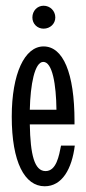

<svg xmlns="http://www.w3.org/2000/svg" viewBox="-20 -637 301 670"><path d="M84 -254C86 -342 101 -421 131 -421C163 -421 176 -342 177 -254ZM139 -40C100 -40 86 -97 84 -203H240V-214C240 -383 200 -475 132 -475C66 -475 21 -380 21 -230C21 -71 66 13 136 13C197 13 231 -48 241 -129H193C186 -94 177 -40 139 -40ZM93 -576C93 -554 110 -537 132 -537C155 -537 173 -554 173 -576C173 -599 155 -617 132 -617C110 -617 93 -599 93 -576Z"/></svg>

Font: Stint Ultra Condensed
Style: Regular
Weight: 400
Width: 1
Designer: Astigmatic (AOETI)
Foundry: Astigmatic (AOETI)
Version: Version 1.000